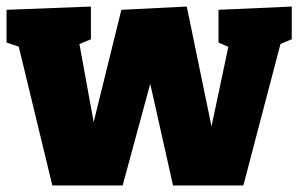

<svg xmlns="http://www.w3.org/2000/svg" viewBox="-24 -565 912 587"><path d="M644 -535 868 -545V-445L813 -422L836 -440L720 2H505L418 -386L456 -385L351 2H136L31 -432L49 -417L-4 -435V-535L254 -545V-445L199 -422L218 -435L276 -117H244L347 -535L547 -545L637 -109H608L676 -431L692 -414L644 -435Z"/></svg>

Font: Bitter Thin Black
Style: Regular
Weight: 900
Version: Version 3.020